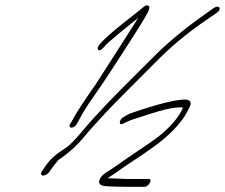

<svg xmlns="http://www.w3.org/2000/svg" viewBox="-20 -741 863 737"><path d="M679.7 -322C659.1 -276 607.4 -230 574 -206C539.3 -181 468.4 -135 435.7 -111C422.2 -101 410.6 -94 401.9 -88C387.9 -79 374.4 -73 364.5 -56C353.8 -37 363.4 -27 391.8 -26C411.5 -25 432.7 -24 455.9 -24H535.9C542.3 -24 551.8 -32 555.8 -40C559.7 -48 558.1 -54 551.7 -54H466.1L392.9 -57C435.5 -84 438.3 -89 488.9 -122C516.8 -140 544.2 -159 573.3 -180C618.3 -213 676.4 -263 704.8 -324C717.6 -346 713 -357 691.8 -359C654.2 -359 586 -342 487 -308C475 -304 463.8 -298 453.1 -291C434.3 -280 435.7 -255 456 -268C466.4 -274 483.5 -281 509.9 -289C561 -305 624.8 -329 674.4 -329C680.8 -329 683.2 -329 679.7 -322ZM170 -82 177.4 -93C178.4 -95 186.3 -105 201.7 -124C202.7 -126 206.2 -129 213.1 -133C251.4 -160 279.3 -187 302.3 -215C325.3 -243 353.6 -274 385.4 -308C417.2 -342 480.8 -406 577 -502C626.3 -552 689.5 -609 784.6 -673L810 -690C833.4 -705 823.2 -725 799.9 -710L775 -692C677.1 -624 611.8 -566 563.7 -517L483.4 -437C434.5 -388 355.3 -309 294.6 -236C268.8 -205 248.2 -184 234.8 -175C201.5 -152 177.6 -140 147.4 -93L140 -82C135.1 -74 137.6 -67 145.6 -67C153.6 -67 165.1 -74 170 -82ZM255.2 -251C262.1 -251 271.3 -258 275.2 -266L280.4 -275C294.6 -303 314.8 -336 341.8 -374C375.9 -422 420.7 -491 455.9 -546C474.9 -576 534.4 -666 549 -697C554.5 -709 554.9 -716 549.7 -719C544.5 -722 539.3 -721 532.1 -715C525 -709 516.6 -702 508.6 -696C490.3 -682 470.4 -666 451.7 -651C405.1 -614 375.3 -587 361 -569C354.2 -560 353.1 -553 357.9 -549C362.7 -545 372.3 -551 385 -567C394.5 -579 480.5 -649 510.4 -672C504.8 -662 352.3 -425 347.9 -418C304.3 -356 272.6 -308 254.6 -274L249.1 -265C244.2 -257 247.2 -251 255.2 -251Z"/></svg>

Font: MewTooHand
Style: UltimateCondIta
Weight: 400
Designer: Mew Too, Robert Jablonski
Version: Version 0.77